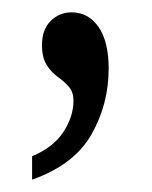

<svg xmlns="http://www.w3.org/2000/svg" viewBox="-20 -137 247 311"><path d="M32 154V116Q66 102 82.5 77Q99 52 99 26Q99 12 91.5 3.5Q84 -5 73.5 -12.5Q63 -20 55.5 -32Q48 -44 48 -64Q48 -89 62 -103Q76 -117 96 -117Q123 -117 139.5 -93.5Q156 -70 156 -26Q156 32 128 81Q100 130 32 154Z"/></svg>

Font: Noto Serif Tamil ExtraCondensed
Style: Regular
Weight: 400
Width: 2
Designer: Indian Type Foundry, Tom Grace, and the Monotype Design Team
Foundry: Monotype Imaging Inc.
Version: Version 2.004